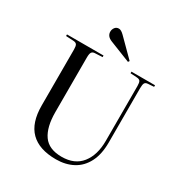

<svg xmlns="http://www.w3.org/2000/svg" viewBox="-213 -1087 1188 1256"><g transform="rotate(30 381.0 -459.5)"><path d="M390 14Q263 14 198.5 -50Q134 -114 134 -245V-668Q134 -693 127.5 -703.5Q121 -714 101 -715L45 -718V-730H321V-718L263 -715Q247 -714 240 -703.5Q233 -693 233 -664V-252Q233 -139 275 -79Q317 -19 414 -19Q512 -19 562.5 -83Q613 -147 613 -254V-668Q613 -694 606.5 -704Q600 -714 580 -715L532 -718V-730H710V-718L666 -715Q647 -714 641 -703Q635 -692 635 -664V-254Q635 -165 604 -105Q573 -45 517.5 -15.5Q462 14 390 14ZM480 -774 321 -837Q281 -853 281 -888Q281 -905 291.5 -919Q302 -933 321 -933Q338 -933 361 -910L487 -784Z"/></g></svg>

Font: Display Regular
Style: Regular
Weight: 400
Designer: Latin by Veronika Burian and Jose Scaglione. Greek by Irene Vlachou. Cyrillic by Vera Evstafieva.
Foundry: TypeTogether
Version: Version 3.002